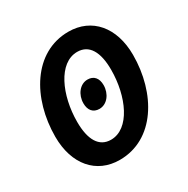

<svg xmlns="http://www.w3.org/2000/svg" viewBox="-152 -780 904 925"><g transform="rotate(-30 300.0 -317.5)"><path d="M255.2 12C448.9 12 562.8 -181.5 562.8 -394.8C562.8 -548.8 477.8 -647.1 348.3 -647.1C154.5 -647.1 41 -453.4 41 -239.8C41 -86 125.7 12 255.2 12ZM267.2 -93.3C201.1 -93.3 168.1 -150 168.1 -249.2C168.1 -396.9 232.5 -541.8 336.5 -541.8C402.6 -541.8 435.6 -484.9 435.6 -385.6C435.6 -237.7 371.2 -93.3 267.2 -93.3ZM293.1 -249.9C335.8 -249.9 367.2 -291.7 367.2 -339.7C367.2 -378.3 347.5 -401.5 312.9 -401.5C270.2 -401.5 238.8 -359.7 238.8 -311.7C238.8 -273.1 258.5 -249.9 293.1 -249.9Z"/></g></svg>

Font: Source Code Variable
Style: Italic
Weight: 400
Italic angle: -11°
Monospace: yes
Designer: Paul D. Hunt, Teo Tuominen
Foundry: Adobe Systems Incorporated
Version: Version 1.005;PS 1.0;hotconv 16.6.54;makeotf.lib2.5.65590